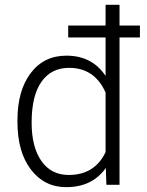

<svg xmlns="http://www.w3.org/2000/svg" viewBox="-20 -770 612 800"><path d="M563 -613.8H478V0H423.3L420.9 -70.3Q364.7 9.8 255.9 9.8Q164.6 9.8 108.6 -63.7Q52.7 -137.2 52.7 -262.2V-269Q52.7 -392.1 107.7 -465.1Q162.6 -538.1 256.8 -538.1Q363.8 -538.1 419.9 -453.6V-613.8H264.2V-663.6H419.9V-750H478V-663.6H563ZM111.8 -258.8Q111.8 -157.7 152.3 -99.4Q192.9 -41 266.6 -41Q374.5 -41 419.9 -136.2V-384.3Q374.5 -487.3 267.6 -487.3Q193.8 -487.3 152.8 -429.4Q111.8 -371.6 111.8 -258.8Z"/></svg>

Font: SteelSelectRoboto
Style: Regular
Weight: 300
Designer: Google
Version: Version 2.137; 2017